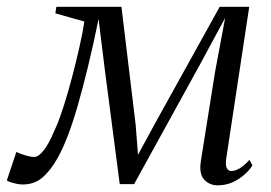

<svg xmlns="http://www.w3.org/2000/svg" viewBox="-53 -532 793 562"><path d="M584 10.5Q560.5 10.5 544.8 -6.2Q529 -23 535 -61L576.5 -321.5L606 -479.5L529.5 -338L339.5 7H297.5L254 -326.5L235.5 -476.5Q220 -400.5 204.8 -337.8Q189.5 -275 175 -224.5Q160.5 -174 145.8 -135.5Q131 -97 116 -70Q95.5 -33.5 71.8 -12.8Q48 8 13 8Q5 8 -5.2 5.8Q-15.5 3.5 -23.5 0.8Q-31.5 -2 -33 -4L-5 -87.5Q-2.5 -85.5 7 -82Q16.5 -78.5 27.8 -75.5Q39 -72.5 46.5 -72.5Q55 -72.5 63.5 -79.8Q72 -87 80.5 -99.5Q89 -112 96.8 -128.5Q104.5 -145 112 -162.5Q122 -185.5 134 -223.2Q146 -261 157.8 -305.5Q169.5 -350 179.2 -393Q189 -436 194 -469L109 -493L112 -512H302.5L344 -167.5L351 -79L399 -167.5L590 -512H676.5L609 -66.5Q607.5 -55.5 608.5 -47.8Q609.5 -40 613.8 -35.8Q618 -31.5 624.5 -31.5Q635 -31.5 648.5 -39.2Q662 -47 677 -64L686 -48Q676.5 -33 661.2 -19.8Q646 -6.5 626.5 2Q607 10.5 584 10.5Z"/></svg>

Font: Merriweather 120pt Light
Style: Italic
Weight: 300
Italic angle: -7.8°
Version: Version 2.101